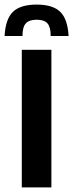

<svg xmlns="http://www.w3.org/2000/svg" viewBox="-52 -817 319 837"><path d="M43 0V-600H172V0ZM-32 -660H46Q46 -699 60.5 -715Q75 -731 108 -731Q141 -731 155 -715Q169 -699 169 -660H247Q243 -734 210.5 -765.5Q178 -797 108 -797Q37 -797 4.5 -765.5Q-28 -734 -32 -660Z"/></svg>

Font: Big Shoulders Display ExtraBold
Style: Regular
Weight: 800
Designer: Patric King
Foundry: XO Type Co
Version: Version 1.000; ttfautohint (v1.8.2)